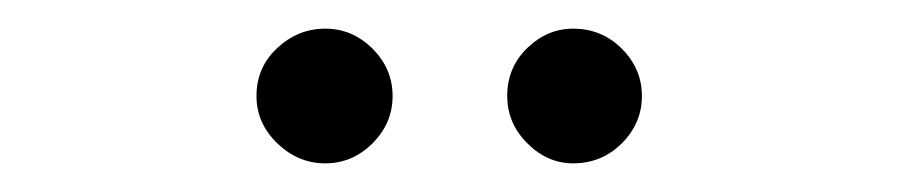

<svg xmlns="http://www.w3.org/2000/svg" viewBox="-20 -700 640 134"><path d="M207 -586Q188 -586 173.5 -600Q159 -614 159 -633Q159 -653 173.5 -666.5Q188 -680 207 -680Q226 -680 240 -666Q254 -652 254 -633Q254 -614 240 -600Q226 -586 207 -586ZM380 -586Q362 -586 348 -600Q334 -614 334 -633Q334 -653 348 -666.5Q362 -680 380 -680Q400 -680 414 -666Q428 -652 428 -633Q428 -614 414 -600Q400 -586 380 -586Z"/></svg>

Font: Arima
Style: Regular
Weight: 400
Designer: Joana Correia and Natanael Gama
Foundry: NDISCOVER
Version: Version 1.101;gftools[0.9.23]